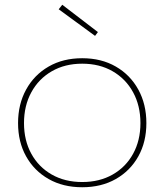

<svg xmlns="http://www.w3.org/2000/svg" viewBox="-20 -780 692 808"><path d="M326 8Q245.5 8 184.8 -26.5Q124 -61 90 -121.8Q56 -182.5 56 -262Q56 -341.5 90 -403.2Q124 -465 184.8 -500Q245.5 -535 326 -535Q406.5 -535 467.2 -500Q528 -465 562 -403.2Q596 -341.5 596 -262Q596 -182.5 562 -121.8Q528 -61 467.2 -26.5Q406.5 8 326 8ZM326 -14Q399 -14 454.2 -45.5Q509.5 -77 540.2 -133Q571 -189 571 -262Q571 -335 540.2 -391.5Q509.5 -448 454.2 -480Q399 -512 326 -512Q253 -512 197.8 -480Q142.5 -448 111.8 -391.5Q81 -335 81 -262Q81 -189 111.8 -133Q142.5 -77 197.8 -45.5Q253 -14 326 -14ZM242 -760 227 -741 380 -629 392 -645Z"/></svg>

Font: Hepta Slab ExtraLight
Style: Regular
Weight: 200
Designer: Michael LaGattuta
Foundry: Michael LaGattuta
Version: Version 1.100